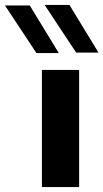

<svg xmlns="http://www.w3.org/2000/svg" viewBox="-115 -754 417 774"><path d="M204 -472V0H54V-472ZM32 -540 -95 -732H5L122 -540ZM192 -542 65 -734H165L282 -542Z"/></svg>

Font: Madhuban Bold
Style: Regular
Weight: 700
Designer: jaikishan Patel
Foundry: MagicType
Version: Version 1.000